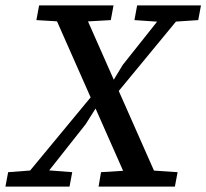

<svg xmlns="http://www.w3.org/2000/svg" viewBox="-31 -687 760 707"><path d="M-11 0 -1 -53 105 -61H132L235 -53L225 0ZM31 0 323 -353 366 -297H327L284 -229L103 0ZM103 -613 113 -667H387L377 -613L255 -606H220ZM332 0 341 -53 469 -61H503L623 -53L613 0ZM384 -325 343 -382H381L421 -448L595 -667H666ZM464 -613 474 -667H709L699 -613L594 -606H565ZM448 0 153 -667H267L562 0Z"/></svg>

Font: Source Serif 4 Medium
Style: Italic
Weight: 500
Italic angle: -12°
Designer: Frank Grießhammer
Foundry: Adobe Systems Incorporated
Version: Version 4.004;hotconv 1.0.116;makeotfexe 2.5.65601